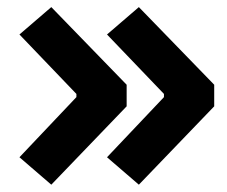

<svg xmlns="http://www.w3.org/2000/svg" viewBox="-20 -522 626 530"><path d="M121.6 -12.2 33.7 -87.9 190.9 -253.9V-262.7L33.7 -426.8L121.6 -502.4L329.6 -288.1V-228.5ZM363.3 -12.2 275.4 -87.9 432.6 -253.9V-262.7L275.4 -426.8L363.3 -502.4L571.3 -288.1V-228.5Z"/></svg>

Font: Cascadia Code PL
Style: Bold
Weight: 700
Monospace: yes
Designer: Aaron Bell
Foundry: Saja Typeworks
Version: Version 2404.023; ttfautohint (v1.8.4)